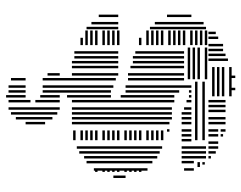

<svg xmlns="http://www.w3.org/2000/svg" viewBox="-101 -475 792 630"><g transform="rotate(90 295.0 -160.0)"><path d="M36 -88H28V-152H36ZM36 -312H28V-392H36ZM60 -64H52V-152H60ZM60 -272H52V-432H60ZM76 -48H68V-152H76ZM76 -256H68V-440H76ZM128 -28H104V-36H128ZM128 -44H80V-52H128ZM128 -60H80V-68H128ZM128 -76H80V-84H128ZM128 -100H80V-108H128ZM128 -116H80V-124H128ZM128 -132H80V-140H128ZM128 -148H80V-156H128ZM128 -220H104V-228H128ZM128 -244H80V-252H128ZM128 -260H80V-268H128ZM128 -276H80V-284H128ZM128 -292H80V-300H128ZM128 -316H80V-324H128ZM128 -332H80V-340H128ZM128 -348H80V-356H128ZM128 -364H80V-372H128ZM128 -388H80V-396H128ZM128 -404H80V-412H128ZM128 -420H80V-428H128ZM128 -436H80V-444H128ZM156 -8H148V-152H156ZM156 -208H148V-368H156ZM172 -8H164V-152H172ZM172 -200H164V-368H172ZM188 0H180V-152H188ZM188 -200H180V-368H188ZM204 0H196V-152H204ZM204 -192H196V-368H204ZM228 80H220V40H228ZM228 0H220V-152H228ZM228 -184H220V-368H228ZM244 200H236V152H244ZM244 96H236V-144H244ZM244 -184H236V-368H244ZM240 -380H136V-388H240ZM240 -396H136V-404H240ZM240 -412H136V-420H240ZM240 -436H136V-444H240ZM268 208H260V152H268ZM268 96H260V-136H268ZM268 -176H260V-312H268ZM284 208H276V152H284ZM284 96H276V-128H284ZM284 -176H276V-312H284ZM300 216H292V152H300ZM300 104H292V40H300ZM300 16H292V-128H300ZM300 -160H292V-312H300ZM316 208H308V136H316ZM316 120H308V40H316ZM316 0H308V-312H316ZM340 208H332V40H340ZM340 0H332V-312H340ZM356 200H348V48H356ZM356 0H348V-312H356ZM372 184H364V64H372ZM372 0H364V-312H372ZM388 152H380V88H388ZM388 0H380V-312H388ZM440 -4H408V-12H440ZM440 -28H408V-36H440ZM440 -44H408V-52H440ZM440 -60H408V-68H440ZM440 -76H408V-84H440ZM440 -100H408V-108H440ZM440 -116H408V-124H440ZM440 -132H408V-140H440ZM440 -148H408V-156H440ZM440 -172H408V-180H440ZM440 -188H408V-196H440ZM440 -204H408V-212H440ZM440 -220H408V-228H440ZM440 -244H408V-252H440ZM440 -260H408V-268H440ZM440 -276H408V-284H440ZM440 -292H408V-300H440ZM268 -312H260V-392H268ZM284 -312H276V-352H284ZM284 -384H276V-392H284ZM300 -312H292V-336H300ZM300 -384H292V-392H300ZM316 -312H308V-336H316ZM316 -376H308V-392H316ZM340 -312H332V-328H340ZM340 -368H332V-392H340ZM356 -312H348V-328H356ZM356 -360H348V-392H356ZM372 -312H364V-328H372ZM372 -360H364V-392H372ZM388 -312H380V-320H388ZM388 -360H380V-392H388ZM412 -312H404V-320H412ZM412 -360H404V-392H412ZM428 -360H420V-392H428ZM444 -360H436V-392H444ZM440 -404H248V-412H440ZM440 -428H248V-436H440ZM468 -16H460V-296H468ZM468 -360H460V-400H468ZM484 -24H476V-288H484ZM484 -360H476V-400H484ZM500 -40H492V-280H500ZM500 -360H492V-400H500ZM516 -48H508V-264H516ZM516 -360H508V-400H516ZM540 -72H532V-248H540ZM540 -368H532V-400H540ZM544 -76H536V-84H544ZM544 -100H536V-108H544ZM544 -116H536V-124H544ZM544 -132H536V-140H544ZM544 -148H536V-156H544ZM544 -172H536V-180H544ZM544 -188H536V-196H544ZM544 -204H536V-212H544ZM544 -220H536V-228H544ZM564 -136H556V-176H564ZM468 -400H460V-440H468ZM484 -400H476V-440H484ZM500 -400H492V-440H500ZM528 -412H512V-420H528ZM520 -428H512V-436H520ZM92 -448H84V-472H92ZM108 -448H100V-480H108ZM132 -448H124V-496H132ZM148 -448H140V-496H148ZM164 -448H156V-504H164ZM180 -448H172V-512H180ZM296 -460H200V-468H296ZM296 -476H200V-484H296ZM296 -492H200V-500H296ZM296 -516H200V-524H296ZM316 -448H308V-504H316ZM332 -448H324V-504H332ZM348 -448H340V-504H348ZM372 -448H364V-504H372ZM388 -448H380V-504H388ZM412 -448H404V-480H412ZM428 -448H420V-480H428ZM452 -448H444V-480H452ZM468 -448H460V-480H468ZM484 -448H476V-472H484ZM500 -448H492V-456H500ZM412 -488H404V-504H412ZM428 -488H420V-496H428ZM236 -520H228V-536H236ZM276 -520H268V-536H276Z"/></g></svg>

Font: Rubik Lines
Style: Regular
Weight: 400
Designer: Hubert and Fischer, NaN
Foundry: Hubert and Fischer, NaN
Version: Version 2.201